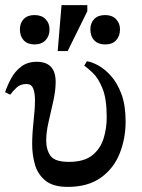

<svg xmlns="http://www.w3.org/2000/svg" viewBox="-35 -721 555 752"><path d="M230 11Q173 11 143 -13.5Q113 -38 102 -76Q91 -114 91 -156Q91 -197 96.5 -246.5Q102 -296 102 -329Q102 -357 95 -374.5Q88 -392 69 -392Q45 -392 30 -378Q15 -364 5 -350L-15 -360Q-6 -387 9 -414.5Q24 -442 48.5 -460.5Q73 -479 109 -479Q183 -479 183 -400Q183 -367 174 -326Q165 -285 155.5 -244.5Q146 -204 146 -171Q146 -134 163 -110.5Q180 -87 235 -87Q294 -87 326 -112.5Q358 -138 370.5 -178Q383 -218 383 -262Q383 -334 366.5 -374.5Q350 -415 329 -435Q308 -455 295 -464L305 -481Q323 -479 348.5 -465.5Q374 -452 399 -424.5Q424 -397 440.5 -353Q457 -309 457 -245Q457 -179 434 -120.5Q411 -62 360.5 -25.5Q310 11 230 11ZM230 -521H191L206 -701H307V-677ZM377 -547Q349 -547 334 -563Q319 -579 319 -606Q319 -631 334 -646.5Q349 -662 377 -662Q404 -662 419.5 -646Q435 -630 435 -606Q435 -580 420 -563.5Q405 -547 377 -547ZM100 -547Q73 -547 58 -563Q43 -579 43 -606Q43 -631 58 -646.5Q73 -662 100 -662Q128 -662 143.5 -646Q159 -630 159 -606Q159 -580 143.5 -563.5Q128 -547 100 -547Z"/></svg>

Font: STIX Two Text Medium
Style: Regular
Weight: 500
Designer: Ross Mills, John Hudson & Paul Hanslow, Tiro Typeworks Ltd; with prior portions MicroPress Inc., and Coen Hoffman.
Foundry: Tiro Typeworks Ltd
Version: Version 2.13 b171